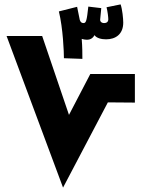

<svg xmlns="http://www.w3.org/2000/svg" viewBox="-20 -854 654 874"><path d="M355 -586C355 -608 355 -639 352 -677C359 -675 367 -673 376 -673C388 -673 402 -678 410 -694C420 -680 442 -675 463 -675C506 -675 541 -698 541 -751C541 -769 537 -811 529 -834L465 -821C470 -802 473 -775 473 -766C473 -762 472 -749 454 -749C442 -749 435 -756 436 -766L441 -817L382 -824C375 -759 372 -749 360 -749C351 -749 346 -754 343 -764L331 -823L248 -802C267 -724 271 -617 271 -589ZM267 0 471 -388 594 -387V-517H391L294 -331L172 -690H10Z"/></svg>

Font: Noto Sans Arabic UI Cn Bk
Style: Regular
Weight: 900
Width: 3
Designer: Monotype Design Team, Nadine Chahine and Nizar Qandah
Foundry: Monotype Imaging Inc.
Version: Version 2.010